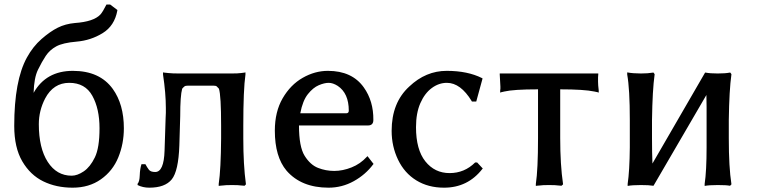

<svg xmlns="http://www.w3.org/2000/svg" viewBox="-20 -824 3404 862"><path d="M43.9 -258.8Q43.9 -461.9 100.6 -565.4Q127.9 -615.2 166.5 -648.9Q205.1 -682.6 239.3 -699.7Q273.4 -716.8 316.4 -720.7Q400.4 -726.6 430.7 -758.8Q441.4 -770.5 458 -803.7H474.6L506.8 -779.3V-776.4Q494.1 -708 440.9 -675.3Q387.7 -642.6 324.7 -637.2Q261.7 -631.8 232.4 -615.7Q203.1 -599.6 185.5 -573.2Q168 -546.9 150.4 -510.7Q132.8 -474.6 130.9 -407.2Q186.5 -505.9 307.1 -505.9Q427.7 -505.9 486.3 -424.8Q536.1 -355.5 536.1 -248Q536.1 -178.7 511.2 -117.7Q486.3 -56.6 433.1 -19Q379.9 18.6 306.2 18.6Q232.4 18.6 174.3 -9.8Q116.2 -38.1 80.1 -99.6Q43.9 -161.1 43.9 -258.8ZM154.3 -266.6Q154.3 -159.2 194.3 -97.2Q234.4 -35.2 301.8 -35.2Q327.1 -35.2 356 -54.7Q384.8 -74.2 405.8 -117.2Q426.8 -160.2 426.8 -248Q426.8 -335.9 394.5 -394Q362.3 -452.1 291 -452.1Q219.7 -452.1 182.6 -381.8Q154.3 -327.1 154.3 -266.6Z M597.7 1Q606.4 -7.8 607.4 -37.1Q608.4 -66.4 615.2 -86.9H632.8Q640.6 -72.3 648.4 -62Q656.2 -51.8 676.8 -51.8Q715.8 -51.8 718.8 -147.5L723.6 -294.9Q724.6 -306.6 724.6 -317.4V-338.9Q724.6 -405.3 711.9 -489.3V-499L717.8 -498L735.4 -496.1Q753.9 -494.1 783.2 -494.1H1019.5Q1048.8 -494.1 1062.5 -496.1L1077.1 -498L1082 -499V-489.3Q1072.3 -421.9 1072.3 -259.8V-203.1Q1072.3 -84 1084 2V3.9L1078.1 9.8H1076.2L1063.5 8.8Q1050.8 6.8 1021.5 6.8Q992.2 6.8 979.5 8.8L967.8 9.8L961.9 10.7V2Q971.7 -63.5 972.7 -203.1V-259.8Q972.7 -395.5 962.9 -425.8Q957 -432.6 953.1 -436Q949.2 -439.5 937.5 -439.5H824.2Q812.5 -439.5 808.1 -436Q803.7 -432.6 797.9 -425.8Q789.1 -394.5 789.1 -302.7L785.2 -170.9Q781.2 -55.7 751 -18.6Q720.7 18.6 650.4 18.6Q621.1 18.6 597.7 6.8Z M1213.9 -237.3Q1213.9 -322.3 1249 -382.8Q1284.2 -443.4 1338.9 -474.6Q1393.6 -505.9 1452.1 -505.9Q1560.5 -505.9 1613.3 -431.6Q1657.2 -370.1 1656.2 -285.2Q1656.2 -260.7 1631.8 -260.7H1322.3Q1322.3 -165 1347.7 -124.5Q1373 -84 1407.7 -70.3Q1442.4 -56.6 1480.5 -56.6Q1518.6 -56.6 1558.1 -72.3Q1597.7 -87.9 1627 -120.1L1629.9 -123L1657.2 -87.9L1655.3 -85.9Q1621.1 -40 1568.4 -10.7Q1515.6 18.6 1455.1 18.6Q1333 18.6 1266.6 -57.6Q1213.9 -120.1 1213.9 -237.3ZM1328.1 -315.4H1534.2Q1545.9 -315.4 1545.9 -327.1Q1545.9 -405.3 1496.1 -438.5Q1474.6 -452.1 1455.6 -452.1Q1436.5 -452.1 1411.1 -441.4Q1385.7 -430.7 1362.3 -401.4Q1338.9 -372.1 1328.1 -315.4Z M1738.3 -236.3Q1738.3 -363.3 1817.4 -435.5Q1891.6 -505.9 1985.4 -505.9Q2079.1 -505.9 2143.6 -473.6L2146.5 -471.7L2118.2 -368.2H2098.6L2097.7 -370.1Q2047.9 -452.1 1986.3 -452.1Q1950.2 -452.1 1918.5 -428.7Q1886.7 -405.3 1867.2 -360.8Q1847.7 -316.4 1847.7 -252.9Q1847.7 -152.3 1889.6 -99.6Q1931.6 -46.9 1998.5 -46.9Q2065.4 -46.9 2113.3 -94.7H2122.1L2147.5 -67.4L2145.5 -65.4Q2080.1 18.6 1973.6 18.6Q1902.3 18.6 1849.1 -14.2Q1795.9 -46.9 1767.1 -106.9Q1738.3 -167 1738.3 -236.3Z M2223.6 -490.2V-494.1H2666V-490.2Q2665 -483.4 2665 -476.6V-457Q2665 -442.4 2668 -418V-408.2L2662.1 -410.2L2648.4 -413.1Q2601.6 -422.9 2495.1 -422.9V-204.1Q2495.1 -84 2507.8 2V3.9L2501 9.8H2499L2487.3 8.8Q2474.6 6.8 2444.8 6.8Q2415 6.8 2403.3 8.8L2390.6 9.8L2385.7 10.7V2Q2395.5 -63.5 2395.5 -204.1V-424.8L2394.5 -422.9Q2286.1 -422.9 2244.1 -413.1L2231.4 -410.2L2225.6 -408.2V-418Q2226.6 -420.9 2226.6 -425.8V-435.5Q2226.6 -441.4 2223.6 -490.2Z M2795.9 -489.3V-499Q2821.3 -494.1 2857.4 -494.1Q2889.6 -494.1 2911.1 -498H2914.1L2918.9 -491.2V-489.3Q2909.2 -419.9 2907.2 -285.2V-203.1Q2907.2 -137.7 2909.2 -89.8L3145.5 -498H3148.4Q3168 -494.1 3202.1 -494.1Q3236.3 -494.1 3255.9 -498H3258.8L3263.7 -491.2V-489.3Q3253.9 -419.9 3252 -285.2V-203.1Q3252 -73.2 3263.7 2V3.9L3257.8 9.8H3255.9Q3241.2 6.8 3202.1 6.8Q3163.1 6.8 3143.6 10.7V2Q3152.3 -56.6 3152.3 -163.1V-343.8Q3152.3 -372.1 3151.4 -397.5L2914.1 9.8H2911.1Q2894.5 6.8 2857.4 6.8Q2818.4 6.8 2797.9 10.7V2Q2806.6 -56.6 2807.6 -163.1V-285.2Q2807.6 -424.8 2795.9 -489.3Z"/></svg>

Font: GenEi LateMin P v2
Style: Medium
Weight: 500
Designer: o_tamon (Modified)
Foundry: o_tamon / Adobe Systems Incorporated / FONT 910 / Philipp H. Poll
Version: Version 2.1;Original Version 1.004